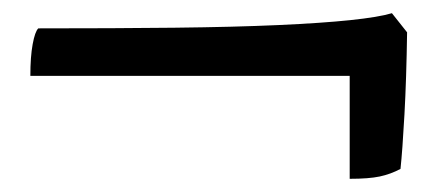

<svg xmlns="http://www.w3.org/2000/svg" viewBox="-20 -436 674 291"><path d="M510 -165V-321H26Q26 -350 29.5 -369Q33 -388 38 -393Q154 -393 244.5 -394Q335 -395 401.5 -398Q468 -401 511 -405.5Q554 -410 574 -416L597 -387Q596 -317 593 -262.5Q590 -208 587 -180Q572 -172 555.5 -168.5Q539 -165 510 -165Z"/></svg>

Font: Texturina Medium 12pt ExtraBold
Style: Regular
Weight: 800
Version: Version 1.002